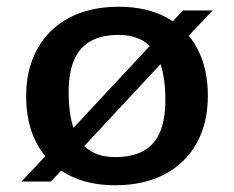

<svg xmlns="http://www.w3.org/2000/svg" viewBox="-20 -538 693 569"><path d="M43.5 0 141.5 -104 159 -117.5 451.5 -431.5 467 -448.5 522.5 -507H610L512 -403L494.5 -389.5L202 -75.5L186.5 -58.5L130.5 0ZM322 -72.5Q371 -72.5 404 -90.2Q437 -108 453.5 -145.2Q470 -182.5 470 -241.5Q470 -307 455.2 -349.5Q440.5 -392 409.8 -413.2Q379 -434.5 331 -434.5Q282.5 -434.5 249.8 -416.8Q217 -399 200.2 -361.5Q183.5 -324 183.5 -265Q183.5 -200.5 198.2 -157.5Q213 -114.5 243.8 -93.5Q274.5 -72.5 322 -72.5ZM321 11Q239 11 179.8 -21.2Q120.5 -53.5 89 -112.8Q57.5 -172 57.5 -252.5Q57.5 -333.5 90.8 -393.2Q124 -453 185.5 -485.5Q247 -518 332 -518Q414.5 -518 473.8 -485.8Q533 -453.5 564.5 -394.5Q596 -335.5 596 -254.5Q596 -173 562.8 -113.5Q529.5 -54 468 -21.5Q406.5 11 321 11Z"/></svg>

Font: Newsreader 7pt Medium
Style: Regular
Weight: 500
Designer: Hugues Gentile
Foundry: Production Type
Version: Version 1.003